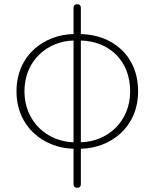

<svg xmlns="http://www.w3.org/2000/svg" viewBox="-20 -701 740 919"><path d="M332 -385V-263V-20C207 -23 97 -118 97 -264C97 -411 207 -504 332 -507ZM332 105V181C332 192 339 198 350 198C361 198 367 192 367 181V105V11C508 8 641 -90 641 -264C641 -439 514 -535 367 -538V-664C367 -675 361 -681 350 -681C339 -681 332 -675 332 -664V-538C192 -535 59 -438 59 -264C59 -91 192 8 332 11ZM367 -385V-507C501 -504 603 -412 603 -264C603 -117 493 -23 367 -20V-263Z"/></svg>

Font: GenSenRounded2 TW EL
Style: Regular
Weight: 250
Version: Version 2.100;PS 2.1;hotconv 16.6.51;makeotf.lib2.5.65220 DE